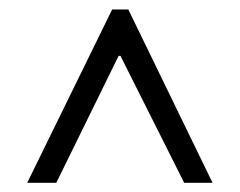

<svg xmlns="http://www.w3.org/2000/svg" viewBox="-20 -724 520 416"><path d="M39 -328 223 -703.5H258L440.5 -328H379L241 -603H237L102 -328Z"/></svg>

Font: Libre Caslon Text
Style: Bold
Weight: 700
Designer: Pablo Impallari, Rodrigo Fuenzalida, Katja Schimmel
Foundry: Pablo Impallari, Rodrigo Fuenzalida
Version: Version 2.000